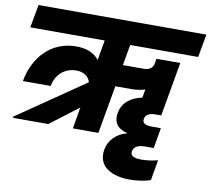

<svg xmlns="http://www.w3.org/2000/svg" viewBox="-101 -855 1346 1230"><g transform="rotate(10 571.5 -240.0)"><path d="M405 0H571L626 -313H732C760 -313 790 -317 819 -326L809 -271C749 -260 684 -224 671 -148C658 -77 699 -43 752 -31L751 -28C689 -14 638 35 627 97C606 217 711 260 820 260C863 260 919 253 955 239L978 106C962 111 916 121 872 121C837 121 796 115 803 78C810 41 847 34 886 34H937L960 -99H900C866 -99 836 -108 842 -139C848 -172 878 -180 913 -180H948L1010 -532H855L849 -497C842 -468 818 -455 785 -455H650L674 -590H1116L1143 -740H51L24 -590H508L485 -459C455 -498 407 -521 336 -521C176 -521 66 -405 37 -243H218C231 -316 284 -369 364 -369C412 -369 444 -345 455 -309L16 -8L15 0H245L429 -140Z"/></g></svg>

Font: SVN-Poppins ExtraBold
Style: Italic
Weight: 800
Italic angle: -10°
Designer: Ninad Kale (Devanagari), Jonny Pinhorn (Latin)
Foundry: Indian Type Foundry
Version: Version 3.002 2017